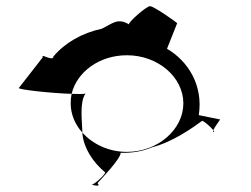

<svg xmlns="http://www.w3.org/2000/svg" viewBox="-20 -685 812 622"><path d="M41 -400C38 -395 144 -383 212 -381C229 -452 302 -506 391 -506C492 -506 574 -435 574 -350C574 -266 492 -193 391 -193C332 -193 281 -218 247 -255V-251C252 -204 281 -160 319 -128C330 -128 287 -87 277 -87C283 -85 308 -78 296 -92C309 -106 371 -171 371 -190C406 -189 441 -194 473 -208C537 -224 603 -270 634 -293C636 -297 663 -274 671 -263C676 -275 696 -301 693 -298L624 -312C639 -410 588 -488 521 -527L554 -610C549 -615 478 -665 466 -665C454 -665 393 -611 398 -606C361 -628 345 -609 310 -592C245 -578 190 -546 153 -502C153 -484 109 -514 119 -500ZM209 -350C209 -315 223 -282 247 -255C246 -292 237 -353 257 -382C253 -380 235 -380 212 -381C210 -371 209 -360 209 -350ZM277 -87H276ZM671 -263C670 -260 670 -257 672 -257C674 -257 674 -260 671 -263Z"/></svg>

Font: Ampere
Style: Ext
Weight: 400
Version: Version 1